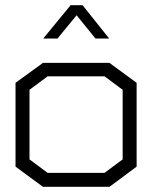

<svg xmlns="http://www.w3.org/2000/svg" viewBox="-20 -720 588 742"><path d="M403 2H146L40 -76V-400L146 -477H403L508 -400V-76ZM454 -373 384 -425H164L94 -373V-104L164 -52H384L454 -104ZM253 -700H299L402 -571H349L276 -661L202 -571H147Z"/></svg>

Font: Turret Road
Style: Regular
Weight: 400
Designer: Noponies
Foundry: Noponies
Version: Version 1.001; ttfautohint (v1.8)